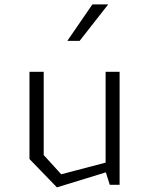

<svg xmlns="http://www.w3.org/2000/svg" viewBox="-20 -818 660 850"><path d="M173.5 -500H110.5V-114L232 11.5L448.5 -55L466 0H509.5V-500H447.5V-98L251 -46.5L173.5 -131.5ZM278 -637 389 -798.5H459L332.5 -637Z"/></svg>

Font: Monaspace Krypton ExtraLight
Style: Regular
Weight: 200
Designer: Riley Cran & the Lettermatic Team
Foundry: Lettermatic
Version: Version 1.101 (Monaspace Krypton)